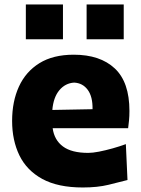

<svg xmlns="http://www.w3.org/2000/svg" viewBox="-20 -831 638 867"><path d="M354 15.6Q241.7 15.6 171.1 -22.9Q100.6 -61.5 67.6 -129.4Q34.7 -197.3 34.7 -285.2Q34.7 -372.6 65.4 -439.9Q96.2 -507.3 158 -545.7Q219.7 -584 313 -584Q432.1 -584 498.3 -522Q564.5 -460 564.5 -330.1Q564.5 -306.2 562.7 -288.1Q561 -270 558.6 -252H217.8Q225.1 -198.7 264.2 -169.7Q303.2 -140.6 378.4 -140.6Q397.9 -140.6 427 -146.2Q456.1 -151.9 488.3 -160.9Q520.5 -169.9 548.3 -180.2L555.7 -18.1Q520 -8.8 470.2 3.4Q420.4 15.6 354 15.6ZM397.9 -337.9Q398.9 -394.5 376.2 -425.3Q353.5 -456.1 314.9 -458Q274.9 -455.6 248 -423.6Q221.2 -391.6 216.3 -334.5ZM371.1 -810.9H538.7V-653.6H371.1ZM96.7 -810.9H264.3V-653.6H96.7Z"/></svg>

Font: Pinar-DS3-FD ExtraBold
Style: Regular
Weight: 800
Designer: Amin Abedi
Version: Version 3.000